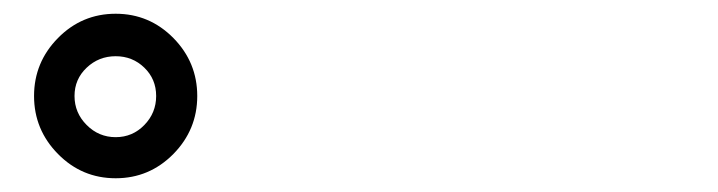

<svg xmlns="http://www.w3.org/2000/svg" viewBox="-20 -847 1040 278"><path d="M64 -624Q29.3 -659.2 29.3 -708Q29.3 -756.8 64 -792Q98.6 -827.1 147.5 -827.1Q196.3 -827.1 231 -792Q265.6 -756.8 265.6 -708Q265.6 -659.2 231 -624Q196.3 -588.9 147.5 -588.9Q98.6 -588.9 64 -624ZM105.5 -749Q87.9 -732.4 87.9 -708Q87.9 -683.6 105.5 -666Q123 -648.4 147.5 -648.4Q171.9 -648.4 189 -666Q206.1 -683.6 206.1 -708Q206.1 -732.4 189 -749Q171.9 -765.6 147.5 -765.6Q123 -765.6 105.5 -749Z"/></svg>

Font: Gen Shin Gothic Bold
Style: Bold
Weight: 700
Designer: [Source Han Sans]
Ryoko NISHIZUKA  (kana & ideographs); Paul D. Hunt (Latin, Greek & Cyrillic); Wenlong ZHANG  (bopomofo
Version: Version 1.002.20150607